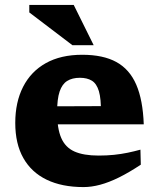

<svg xmlns="http://www.w3.org/2000/svg" viewBox="-20 -747 644 780"><path d="M314 -524.5Q399 -524.5 452.8 -495Q506.5 -465.5 533.5 -403.2Q560.5 -341 564 -242H170L169 -315L430 -316L390 -287Q391 -345.5 381.8 -376.5Q372.5 -407.5 353.2 -419.2Q334 -431 304.5 -431Q273.5 -431 253 -418.2Q232.5 -405.5 222.2 -375.2Q212 -345 212 -291.5Q212 -225 228.8 -186.5Q245.5 -148 282.5 -131.5Q319.5 -115 380.5 -115Q414 -115 443 -118Q472 -121 498.5 -126.5Q525 -132 550.5 -139L552 -78Q504.5 -46.5 463.5 -26.2Q422.5 -6 387 3.5Q351.5 13 319.5 13Q231.5 13 169.5 -17Q107.5 -47 74.8 -105Q42 -163 42 -247.5Q42 -332 73.8 -394.2Q105.5 -456.5 166.2 -490.5Q227 -524.5 314 -524.5ZM360.5 -563.5H274L99 -696.5V-727H279.5Z"/></svg>

Font: Newsreader 7pt
Style: Bold
Weight: 700
Designer: Hugues Gentile
Foundry: Production Type
Version: Version 1.003